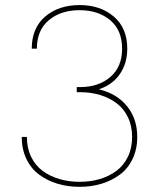

<svg xmlns="http://www.w3.org/2000/svg" viewBox="-20 -720 626 750"><path d="M124 -529.8H104Q104 -610.4 156.5 -655.3Q209 -700.2 291 -700.2Q372.1 -700.2 424.6 -655.3Q477.1 -610.4 477.1 -529.8Q477.1 -472.7 448.2 -430.7Q419.4 -388.7 366.2 -371.1Q436 -354.5 476.1 -305.4Q516.1 -256.3 516.1 -185.1Q516.1 -137.2 498 -99.4Q480 -61.5 448.5 -38.1Q417 -14.6 377 -2.4Q336.9 9.8 291 9.8Q244.6 9.8 204.3 -2.4Q164.1 -14.6 132.6 -38.1Q101.1 -61.5 83 -99.4Q64.9 -137.2 64.9 -185.1H85Q85 -141.6 101.6 -107.4Q118.2 -73.2 147 -52.2Q175.8 -31.2 212.4 -20.5Q249 -9.8 291 -9.8Q333 -9.8 369.4 -20.5Q405.8 -31.2 434.3 -52.2Q462.9 -73.2 479.5 -107.4Q496.1 -141.6 496.1 -185.1Q496.1 -228 479.7 -262Q463.4 -295.9 435.3 -316.9Q407.2 -337.9 371.1 -348.9Q335 -359.9 293.9 -359.9H279.8V-379.9H293.9Q365.2 -379.9 411.1 -419.4Q457 -459 457 -529.8Q457 -602.1 410.4 -641.1Q363.8 -680.2 291 -680.2Q217.3 -680.2 170.7 -641.1Q124 -602.1 124 -529.8Z"/></svg>

Font: Genome Thin
Style: Regular
Weight: 250
Designer: Alfredo Marco Pradil
Version: Version 1.001